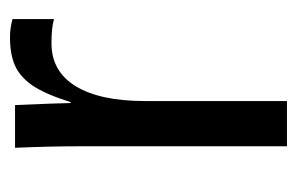

<svg xmlns="http://www.w3.org/2000/svg" viewBox="-122 -456 578 373"><g transform="rotate(-90 166.5 -269.0)"><path d="M157.2 -275.4V0H69.3V-405.3Q69.3 -460.9 66.4 -528.3H149.4Q151.4 -483.4 152.3 -456.5Q153.3 -429.7 153.3 -420.4H155.3Q169.9 -468.3 187.5 -494.6Q204.6 -519 226.6 -528.6Q248.5 -538.1 280.8 -538.1Q298.8 -538.1 316.4 -533.2V-452.6Q299.8 -457.5 269.5 -457.5Q214.8 -457.5 186 -410.4Q157.2 -363.3 157.2 -275.4Z"/></g></svg>

Font: Arimo Nerd Font
Style: Regular
Weight: 400
Designer: Steve Matteson
Foundry: Monotype Imaging Inc.
Version: Version 1.33;Nerd Fonts 3.2.1